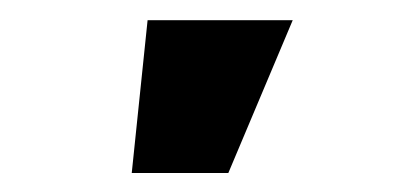

<svg xmlns="http://www.w3.org/2000/svg" viewBox="-20 -790 410 195"><path d="M113.8 -614.3H211.9L277.3 -769.5H129.9Z"/></svg>

Font: Inter ExtraBold
Style: Regular
Weight: 800
Designer: Rasmus Andersson
Foundry: rsms
Version: Version 4.001;git-9221beed3